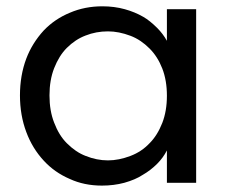

<svg xmlns="http://www.w3.org/2000/svg" viewBox="-20 -577 716 606"><path d="M43 -275.9Q43 -338.9 63 -392.1Q81.5 -440.9 118.2 -481Q153.3 -517.6 201.2 -537.1Q248 -557.1 303.2 -557.1Q340.8 -557.1 374 -547.9Q405.8 -539.1 432.1 -523.9Q452.6 -512.2 476.1 -488.8Q494.6 -470.2 506.8 -448.2V-547.9H599.1V0H506.8V-102.1Q494.6 -78.6 476.1 -60.1Q455.1 -39.1 430.2 -24.9Q407.2 -9.8 372.1 0Q338.9 8.8 301.8 8.8Q245.6 8.8 200.2 -12.2Q152.3 -32.7 118.2 -69.8Q82 -108.9 63 -160.2Q43 -213.4 43 -275.9ZM136.2 -275.9Q136.2 -227.1 150.9 -189.9Q166 -149.9 190.9 -125Q219.2 -96.7 250 -85Q285.2 -70.8 320.8 -70.8Q355 -70.8 392.1 -85Q426.8 -98.1 452.1 -125Q476.6 -149.4 492.2 -189Q506.8 -226.6 506.8 -274.9Q506.8 -323.2 492.2 -360.8Q477.5 -398.4 452.1 -423.8Q424.3 -451.7 392.1 -463.9Q355 -478 320.8 -478Q283.2 -478 250 -464.8Q217.8 -452.6 190.9 -425.8Q166.5 -401.4 150.9 -361.8Q136.2 -324.2 136.2 -275.9Z"/></svg>

Font: PoppinsZ
Style: Regular
Weight: 400
Designer: Ninad Kale (Devanagari), Jonny Pinhorn (Latin)
Foundry: Indian Type Foundry
Version: Version 3.002;FEAKit 1.0